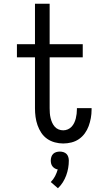

<svg xmlns="http://www.w3.org/2000/svg" viewBox="-20 -755 540 1021"><path d="M316 8Q294 8 271.5 2Q249 -4 230.5 -17Q212 -30 199.5 -49Q187 -68 179.5 -89.5Q172 -111 169 -133.5Q166 -156 166 -179V-450H70V-520H166V-735H244V-520H420V-450H244V-179Q244 -166 245 -153Q246 -140 249 -127.5Q252 -115 257 -103.5Q262 -92 270.5 -82Q279 -72 291 -67Q303 -62 316 -62Q329 -62 340.5 -67Q352 -72 360.5 -81Q369 -90 374.5 -101.5Q380 -113 383 -125Q386 -137 387.5 -149.5Q389 -162 389 -174V-180H467V-171Q467 -149 463 -127Q459 -105 451.5 -84.5Q444 -64 431 -46Q418 -28 400 -15.5Q382 -3 360 2.5Q338 8 316 8ZM288 246 250 213Q264 199 273 181.5Q282 164 287 146Q279 145 271.5 140.5Q264 136 259 129.5Q254 123 252 115Q250 107 250 99Q250 89 253 79.5Q256 70 262.5 63.5Q269 57 278.5 54Q288 51 298 51Q308 51 317.5 54Q327 57 333.5 63.5Q340 70 343 79.5Q346 89 346 99Q346 119 342.5 139Q339 159 332 178Q325 197 314 214.5Q303 232 288 246Z"/></svg>

Font: Iosevka Custom
Style: Regular
Weight: 400
Monospace: yes
Designer: Belleve Invis
Foundry: Belleve Invis
Version: Version 32.5.0; ttfautohint (v1.8.4)